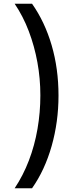

<svg xmlns="http://www.w3.org/2000/svg" viewBox="-20 -852 408 1037"><path d="M59 165Q105 96 136 15Q167 -66 182.5 -155.5Q198 -245 198 -337Q198 -428 182 -515.5Q166 -603 135.5 -683.5Q105 -764 59 -832H153Q222 -734 259 -607.5Q296 -481 296 -336Q296 -194 259 -63.5Q222 67 153 165H59Z"/></svg>

Font: Noto Sans Oriya Medium
Style: Regular
Weight: 500
Version: Version 2.003